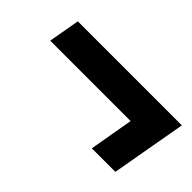

<svg xmlns="http://www.w3.org/2000/svg" viewBox="-41 -723 817 817"><g transform="rotate(45 368.0 -314.0)"><path d="M512.2 -144 546.9 -342.8H63L87.9 -483.9H713.9L653.8 -144Z"/></g></svg>

Font: Archivo Expanded ExtraBold
Style: Italic
Weight: 800
Width: 7
Italic angle: -10°
Designer: Hector Gatti
Foundry: Omnibus-Type
Version: Version 2.001